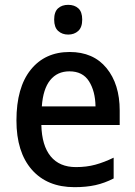

<svg xmlns="http://www.w3.org/2000/svg" viewBox="-20 -764 559 794"><path d="M268 -549Q366 -549 420.5 -482.5Q475 -416 475 -307V-247H151Q153 -162 189.5 -117.5Q226 -73 294 -73Q338 -73 374.5 -83Q411 -93 450 -112V-26Q413 -7 375 1.5Q337 10 288 10Q175 10 111.5 -62.5Q48 -135 48 -266Q48 -402 107 -475.5Q166 -549 268 -549ZM267 -469Q217 -469 187.5 -432.5Q158 -396 153 -324H375Q374 -387 348 -428Q322 -469 267 -469ZM262 -744Q288 -744 304 -729.5Q320 -715 320 -683Q320 -651 303.5 -636Q287 -621 262 -621Q237 -621 220.5 -636Q204 -651 204 -683Q204 -715 220 -729.5Q236 -744 262 -744Z"/></svg>

Font: Noto Sans Gurmukhi UI SemiCondensed Medium
Style: Regular
Weight: 500
Width: 4
Designer: Jelle Bosma - Monotype Design Team
Foundry: Monotype Imaging Inc.
Version: Version 2.004; ttfautohint (v1.8.4.7-5d5b)